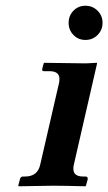

<svg xmlns="http://www.w3.org/2000/svg" viewBox="-20 -651 379 672"><path d="M121.1 -76.2 186 -357.9Q188 -363.8 188 -375Q188 -401.9 152.8 -401.9H133.8Q126 -401.9 127.9 -410.2L132.8 -429.2L134.8 -431.2Q245.6 -429.2 280.8 -429.2Q280.8 -429.2 318.8 -431.2L319.8 -429.2L238.8 -76.2Q236.8 -70.3 236.8 -60.1Q236.8 -33.2 271 -33.2H279.8Q287.6 -33.2 287.1 -23.9L280.8 -1L278.8 1Q203.6 -1 165 -1Q165 -1 45.9 1L43.9 -1L49.8 -23.9Q51.8 -32.7 60.1 -33.2H67.9Q112.3 -33.2 121.1 -76.2ZM237.1 -528.6Q220.2 -545.9 220.2 -571Q220.2 -596.2 237.1 -613.5Q253.9 -630.9 279.1 -630.9Q304.2 -630.9 321.5 -613.5Q338.9 -596.2 338.9 -571Q338.9 -545.9 321.5 -528.6Q304.2 -511.2 279.1 -511.2Q253.9 -511.2 237.1 -528.6Z"/></svg>

Font: Linux Libertine O
Style: Semibold Italic
Weight: 600
Italic angle: -11.5°
Designer: Philipp H. Poll
Foundry: Philipp H. Poll
Version: Version 5.1.2